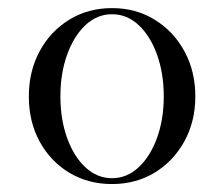

<svg xmlns="http://www.w3.org/2000/svg" viewBox="-20 -447 558 478"><path d="M258.8 11.2Q199.7 11.2 152.8 -16.8Q106 -44.9 78.9 -94.2Q51.8 -143.6 51.8 -207Q51.8 -269.5 78.6 -319.3Q105.5 -369.1 152.3 -397.9Q199.2 -426.8 258.8 -426.8Q318.4 -426.8 365.2 -397.9Q412.1 -369.1 439.2 -319.3Q466.3 -269.5 466.3 -207Q466.3 -145 439.2 -95.5Q412.1 -45.9 365.2 -17.3Q318.4 11.2 258.8 11.2ZM258.8 -3.4Q296.4 -3.4 325.4 -30.8Q354.5 -58.1 371.1 -104.2Q387.7 -150.4 387.7 -207Q387.7 -264.2 371.1 -310.5Q354.5 -356.9 325.4 -384.3Q296.4 -411.6 258.8 -411.6Q221.7 -411.6 192.6 -384.3Q163.6 -356.9 147 -310.5Q130.4 -264.2 130.4 -207Q130.4 -149.9 147 -103.8Q163.6 -57.6 192.6 -30.5Q221.7 -3.4 258.8 -3.4Z"/></svg>

Font: Bacasime Antique
Style: Regular
Weight: 400
Designer: The DocRepair Project, Claus Eggers Sørensen
Foundry: Google
Version: Version 2.000